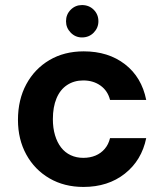

<svg xmlns="http://www.w3.org/2000/svg" viewBox="-20 -727 649 759"><path d="M310 12Q234 12 175.5 -22Q117 -56 84 -116Q51 -176 51 -253Q51 -333 84 -394Q117 -455 175.5 -489.5Q234 -524 311 -524Q408 -524 474 -473Q540 -422 558 -332H415Q406 -368 377.5 -388.5Q349 -409 309 -409Q273 -409 245.5 -391Q218 -373 203.5 -338.5Q189 -304 189 -256Q189 -221 197.5 -192.5Q206 -164 221.5 -144Q237 -124 259.5 -113.5Q282 -103 309 -103Q336 -103 357.5 -112Q379 -121 394 -138.5Q409 -156 415 -181H558Q540 -93 473.5 -40.5Q407 12 310 12ZM304 -579Q278 -579 259.5 -598Q241 -617 241 -643Q241 -670 259.5 -688.5Q278 -707 304 -707Q332 -707 350.5 -688.5Q369 -670 369 -643Q369 -617 350.5 -598Q332 -579 304 -579Z"/></svg>

Font: DM Sans 12pt
Style: Bold
Weight: 700
Version: Version 4.004;gftools[0.9.30]